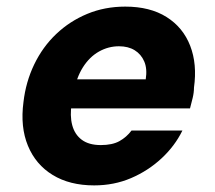

<svg xmlns="http://www.w3.org/2000/svg" viewBox="-20 -549 652 581"><path d="M265 12Q191 12 139.5 -19.5Q88 -51 64.5 -108Q41 -165 51 -240Q58 -301 83.5 -354Q109 -407 150 -446Q191 -485 244 -507Q297 -529 359 -529Q434 -529 484 -497.5Q534 -466 555.5 -410.5Q577 -355 567 -284Q567 -269 563 -252.5Q559 -236 555 -221H152L168 -309H421Q426 -341 416.5 -363Q407 -385 387.5 -397Q368 -409 340 -409Q308 -409 279.5 -393Q251 -377 231 -345.5Q211 -314 202 -266L197 -236Q191 -199 198.5 -170.5Q206 -142 227.5 -126Q249 -110 285 -110Q320 -110 341.5 -122Q363 -134 378 -154H532Q509 -107 468.5 -69.5Q428 -32 376.5 -10Q325 12 265 12Z"/></svg>

Font: DM Sans 11pt Black
Style: Italic
Weight: 900
Italic angle: -10°
Version: Version 4.004;gftools[0.9.30]